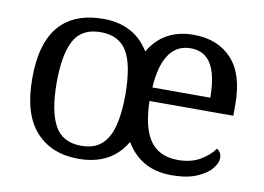

<svg xmlns="http://www.w3.org/2000/svg" viewBox="-65 -644 1034 751"><g transform="rotate(10 452.5 -268.0)"><path d="M287 10Q179 10 117 -59Q55 -128 55 -269Q55 -409 114.5 -477.5Q174 -546 290 -546Q350 -546 396 -522Q442 -498 472 -449Q501 -498 545 -522Q589 -546 647 -546Q744 -546 799.5 -486Q855 -426 855 -307V-261H522Q523 -213 531.5 -174.5Q540 -136 557 -109Q574 -82 602.5 -67.5Q631 -53 671 -53Q723 -53 759.5 -74.5Q796 -96 814 -123Q821 -120 827 -111Q833 -102 833 -89Q833 -69 814 -46Q795 -23 756 -6.5Q717 10 657 10Q594 10 549 -15.5Q504 -41 475 -90Q446 -40 399 -15Q352 10 287 10ZM289 -42Q339 -42 368.5 -67.5Q398 -93 411.5 -143.5Q425 -194 425 -270Q424 -389 392 -441Q360 -493 288 -493Q213 -493 182.5 -437Q152 -381 152 -269Q152 -157 183 -99.5Q214 -42 289 -42ZM754 -315Q754 -368 743.5 -408Q733 -448 709 -470Q685 -492 645 -492Q590 -492 559.5 -446.5Q529 -401 524 -315Z"/></g></svg>

Font: Noto Serif Georgian
Style: Regular
Weight: 400
Designer: Monotype Design Team, Akaki Razmadze
Foundry: Google LLC
Version: Version 2.002